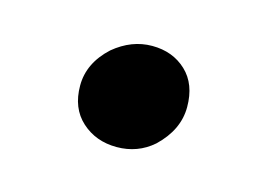

<svg xmlns="http://www.w3.org/2000/svg" viewBox="-39 -451 386 277"><g transform="rotate(15 154.0 -312.0)"><path d="M104 -367.2Q130.4 -389.2 161.1 -389.2Q191.9 -389.2 212.2 -370.1Q232.4 -351.1 232.4 -316.9Q232.4 -282.7 203.1 -254.9Q180.2 -234.9 148.9 -234.9Q117.7 -234.9 96.4 -254.2Q75.2 -273.4 75.2 -307.1Q75.2 -340.8 104 -367.2Z"/></g></svg>

Font: Marko One
Style: Regular
Weight: 400
Designer: Zhenya Spizhovyi
Foundry: Cyreal
Version: Version 1.003